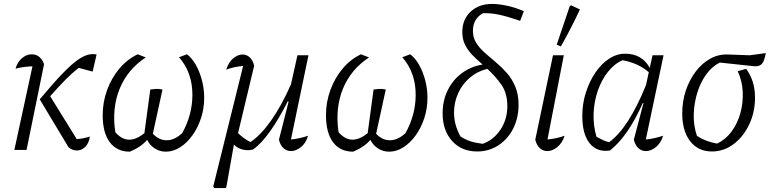

<svg xmlns="http://www.w3.org/2000/svg" viewBox="-20 -762 3922 976"><path d="M182 -257Q252 -341 301 -391.5Q350 -442 385.5 -464.5Q421 -487 451 -487Q456 -487 460.5 -486.5Q465 -486 471 -485L451 -398L380 -417Q348 -392 315.5 -359.5Q283 -327 235 -273L370 -55Q386 -56 402 -59Q418 -62 437 -68Q432 -34 413.5 -15.5Q395 3 370 3Q347 3 328 -14ZM53 0 145 -425Q122 -424 102 -421.5Q82 -419 59 -413Q68 -446 91.5 -466Q115 -486 141 -486Q185 -486 204 -436L115 0Z M640 9Q574 9 538 -39Q502 -87 502 -177Q502 -243 524.5 -304.5Q547 -366 587 -413.5Q627 -461 680 -486L721 -470Q629 -410 588.5 -311.5Q548 -213 566 -90Q599 -52 637 -52Q673 -52 714 -85L744 -307Q758 -309 772 -310Q786 -311 806 -307L757 -82Q788 -49 827 -49Q867 -49 906 -85Q958 -178 958 -280Q958 -394 890 -471L930 -486Q955 -468 975 -433Q995 -398 1006.5 -354Q1018 -310 1018 -265Q1018 -211 1002 -162Q986 -113 958.5 -74.5Q931 -36 896 -13.5Q861 9 823 9Q792 9 766.5 -7.5Q741 -24 728 -51Q696 -14 640 9Z M1128 194H1069L1064 186L1216 -427Q1166 -422 1130 -408Q1142 -446 1165.5 -465.5Q1189 -485 1213 -485Q1233 -485 1249 -471Q1265 -457 1272 -428L1190 -85Q1222 -55 1253 -40Q1304 -73 1357.5 -148.5Q1411 -224 1459 -333L1492 -481H1548L1459 -53Q1503 -57 1546 -72Q1535 -34 1509.5 -14Q1484 6 1459 6Q1438 6 1421.5 -8.5Q1405 -23 1398 -52L1447 -245L1443 -247Q1398 -158 1353 -94.5Q1308 -31 1266 -2Q1239 5 1212.5 -2Q1186 -9 1169 -27L1131 187Z M1775 9Q1709 9 1673 -39Q1637 -87 1637 -177Q1637 -243 1659.5 -304.5Q1682 -366 1722 -413.5Q1762 -461 1815 -486L1856 -470Q1764 -410 1723.5 -311.5Q1683 -213 1701 -90Q1734 -52 1772 -52Q1808 -52 1849 -85L1879 -307Q1893 -309 1907 -310Q1921 -311 1941 -307L1892 -82Q1923 -49 1962 -49Q2002 -49 2041 -85Q2093 -178 2093 -280Q2093 -394 2025 -471L2065 -486Q2090 -468 2110 -433Q2130 -398 2141.5 -354Q2153 -310 2153 -265Q2153 -211 2137 -162Q2121 -113 2093.5 -74.5Q2066 -36 2031 -13.5Q1996 9 1958 9Q1927 9 1901.5 -7.5Q1876 -24 1863 -51Q1831 -14 1775 9Z M2406 8Q2326 8 2278 -45.5Q2230 -99 2230 -186Q2230 -250 2255.5 -302.5Q2281 -355 2327 -389.5Q2373 -424 2433 -434Q2406 -457 2382.5 -481Q2359 -505 2344.5 -533.5Q2330 -562 2330 -599Q2330 -663 2372 -702.5Q2414 -742 2481 -742Q2516 -742 2559 -732.5Q2602 -723 2643 -705L2624 -656Q2560 -678 2518.5 -687Q2477 -696 2435 -695Q2384 -666 2384 -605Q2384 -571 2400.5 -544.5Q2417 -518 2443.5 -494.5Q2470 -471 2500 -446Q2530 -421 2556.5 -391Q2583 -361 2599.5 -321.5Q2616 -282 2616 -230Q2616 -162 2588.5 -108Q2561 -54 2513 -23Q2465 8 2406 8ZM2321 -68Q2346 -52 2372.5 -43.5Q2399 -35 2434 -31Q2490 -51 2524.5 -103.5Q2559 -156 2559 -222Q2559 -289 2528 -332.5Q2497 -376 2457 -412Q2405 -399 2367 -366Q2329 -333 2308.5 -287Q2288 -241 2288 -190Q2288 -127 2321 -68Z M2850 -72Q2838 -34 2812.5 -14Q2787 6 2762 6Q2741 6 2724.5 -8.5Q2708 -23 2701 -52L2791 -481H2846L2763 -53Q2809 -57 2850 -72ZM2831 -526 2810 -535 2876 -730 2883 -735 2928 -714Q2908 -671 2884 -624Q2860 -577 2831 -526Z M3081 3Q3015 13 2977.5 -33.5Q2940 -80 2940 -172Q2940 -235 2958 -291.5Q2976 -348 3006.5 -393Q3037 -438 3076 -463.5Q3115 -489 3158 -489Q3243 -489 3283 -417L3297 -481H3353L3263 -53Q3286 -55 3307.5 -60Q3329 -65 3351 -72Q3339 -34 3314 -14Q3289 6 3263 6Q3242 6 3225.5 -8.5Q3209 -23 3202 -52L3251 -238L3248 -239Q3209 -152 3168 -93Q3127 -34 3081 3ZM3012 -67Q3028 -58 3043.5 -50.5Q3059 -43 3076 -39Q3175 -110 3264 -330L3278 -395Q3225 -441 3145 -456Q3103 -438 3070.5 -397Q3038 -356 3019 -301.5Q3000 -247 2997.5 -186Q2995 -125 3012 -67Z M3599 8Q3529 8 3488.5 -44Q3448 -96 3448 -186Q3448 -248 3466.5 -302.5Q3485 -357 3517 -399Q3549 -441 3591 -464Q3633 -487 3680 -485L3791 -481L3873 -492Q3865 -450 3853 -437.5Q3841 -425 3821 -425Q3816 -425 3810.5 -425.5Q3805 -426 3798 -427L3639 -444Q3600 -425 3570.5 -384.5Q3541 -344 3524.5 -290.5Q3508 -237 3506.5 -180Q3505 -123 3523 -71Q3565 -43 3625 -32Q3668 -52 3698.5 -93Q3729 -134 3743.5 -186.5Q3758 -239 3755.5 -295Q3753 -351 3730 -400L3773 -412Q3794 -384 3806 -347.5Q3818 -311 3818 -266Q3818 -191 3788 -128.5Q3758 -66 3708.5 -29Q3659 8 3599 8Z"/></svg>

Font: Piazzolla Light
Style: Italic
Weight: 300
Italic angle: -11.3°
Designer: Juan Pablo del Peral
Foundry: Huerta Tipografica
Version: Version 1.330